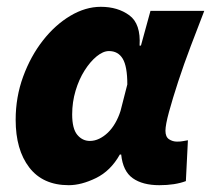

<svg xmlns="http://www.w3.org/2000/svg" viewBox="-20 -532 620 564"><path d="M182 12Q106 12 66 -40Q26 -92 26 -180Q26 -247 48 -307Q70 -367 106 -413Q142 -459 186.5 -485.5Q231 -512 276 -512Q326 -512 360 -487Q394 -462 390 -398H394L422 -500H580Q561 -451 540.5 -397Q520 -343 503.5 -292.5Q487 -242 476.5 -203.5Q466 -165 466 -148Q466 -130 476.5 -123Q487 -116 500 -116Q511 -116 518 -117.5Q525 -119 532 -120L526 0Q510 6 490.5 9Q471 12 448 12Q399 12 370 -8.5Q341 -29 336 -78Q336 -78 336 -78Q336 -78 336 -78H332Q305 -30 262 -9Q219 12 182 12ZM244 -118Q258 -118 271.5 -124.5Q285 -131 297 -142.5Q309 -154 318.5 -170.5Q328 -187 334 -206L354 -284Q354 -337 340.5 -359.5Q327 -382 300 -382Q283 -382 264 -366.5Q245 -351 228.5 -325Q212 -299 202 -265.5Q192 -232 192 -196Q192 -154 207 -136Q222 -118 244 -118Z"/></svg>

Font: Source Sans 3 Black
Style: Italic
Weight: 900
Italic angle: -11°
Designer: Paul D. Hunt
Foundry: Adobe
Version: Version 3.052;hotconv 1.1.0;makeotfexe 2.6.0